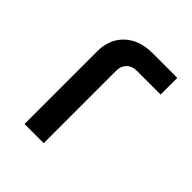

<svg xmlns="http://www.w3.org/2000/svg" viewBox="-199 -864 997 997"><g transform="rotate(45 300.0 -365.0)"><path d="M139.5 0V-531.9Q139.5 -622.5 196.2 -676.2Q252.9 -730 347.6 -730H531.2V-607.5H356.1Q321.9 -607.5 301.2 -586.8Q280.5 -566.1 280.5 -531.8V0Z"/></g></svg>

Font: JetBrains Mono
Style: Regular
Weight: 400
Monospace: yes
Designer: Philipp Nurullin, Konstantin Bulenkov
Foundry: JetBrains
Version: Version 2.305